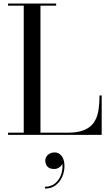

<svg xmlns="http://www.w3.org/2000/svg" viewBox="-20 -770 629 1096"><path d="M26 0V-12.5H115.5V-737.5H26V-750H300.5V-737.5H211V-12.5H365.5Q424.5 -12.5 460.8 -27.8Q497 -43 516 -71Q535 -99 541.5 -138.2Q548 -177.5 548 -225H560.5V0ZM237 306.5V296Q272.5 296 296.8 274.8Q321 253.5 331 220Q341 186.5 333.5 151.5H337.5Q339 160.5 333 170.5Q327 180.5 315.5 187.5Q304 194.5 289 194.5Q263 194.5 250.8 180.8Q238.5 167 238.5 147.5Q238.5 134 245.5 123.2Q252.5 112.5 264.8 106.2Q277 100 292 100Q315.5 100 331.8 120.2Q348 140.5 348 178.5Q348 209.5 335.2 239Q322.5 268.5 297.8 287.5Q273 306.5 237 306.5Z"/></svg>

Font: Bodoni Moda 18pt
Style: Regular
Weight: 400
Designer: Owen Earl
Foundry: indestructible type
Version: Version 2.005